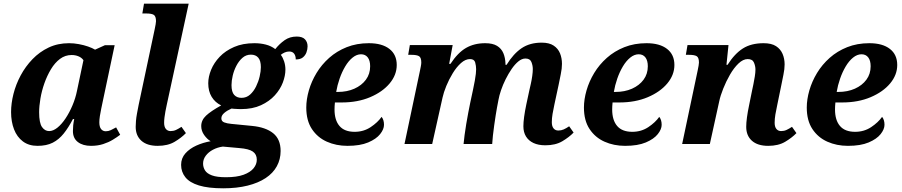

<svg xmlns="http://www.w3.org/2000/svg" viewBox="-20 -780 4885 1040"><path d="M183 10Q136 10 104 -14Q72 -38 56 -79.5Q40 -121 40 -173Q40 -220 53 -271.5Q66 -323 92 -371.5Q118 -420 156 -459.5Q194 -499 243.5 -522.5Q293 -546 354 -546Q380 -546 407 -541Q434 -536 457 -528Q480 -520 495 -511L548 -535H601L535 -223Q533 -212 528.5 -192Q524 -172 521 -151.5Q518 -131 518 -118Q518 -93 527.5 -81Q537 -69 553 -69Q567 -69 580 -75Q593 -81 609 -90L631 -50Q614 -37 591 -23Q568 -9 538.5 0.5Q509 10 473 10Q429 10 402 -10.5Q375 -31 375 -70Q375 -86 376.5 -101Q378 -116 382 -135H375Q351 -89 325 -56.5Q299 -24 265.5 -7Q232 10 183 10ZM246 -70Q268 -70 291 -88.5Q314 -107 335 -138.5Q356 -170 372.5 -209Q389 -248 397 -288L432 -454Q422 -468 405 -475Q388 -482 368 -482Q333 -482 305 -461Q277 -440 256 -405Q235 -370 220.5 -329Q206 -288 199 -246.5Q192 -205 192 -172Q192 -114 207.5 -92Q223 -70 246 -70Z M834 10Q777 10 746 -17.5Q715 -45 715 -93Q715 -107 716.5 -125Q718 -143 722 -165Q726 -187 731 -212L818 -622Q821 -635 823 -648Q825 -661 825 -665Q825 -692 813 -699.5Q801 -707 772 -707H751L760 -760H1002L883 -211Q879 -193 876 -176.5Q873 -160 871 -144.5Q869 -129 869 -115Q869 -93 878.5 -81.5Q888 -70 904 -70Q920 -70 933 -76Q946 -82 963 -93L987 -59Q963 -34 926 -12Q889 10 834 10Z M1189 240Q1108 240 1057.5 224.5Q1007 209 984 180Q961 151 961 113Q961 77 984 51Q1007 25 1043.5 8.5Q1080 -8 1121 -15Q1102 -26 1086 -48.5Q1070 -71 1070 -97Q1070 -129 1096 -153.5Q1122 -178 1178 -209Q1145 -225 1126.5 -255.5Q1108 -286 1108 -329Q1108 -364 1123.5 -402Q1139 -440 1170 -472.5Q1201 -505 1248 -525.5Q1295 -546 1358 -546Q1391 -546 1420 -538.5Q1449 -531 1471 -514Q1494 -543 1522 -562.5Q1550 -582 1587 -582Q1618 -582 1632 -567Q1646 -552 1646 -529Q1646 -513 1640 -496.5Q1634 -480 1620.5 -469Q1607 -458 1582 -458Q1582 -478 1573 -489.5Q1564 -501 1547 -501Q1534 -501 1522.5 -496Q1511 -491 1501 -483Q1512 -469 1519 -447.5Q1526 -426 1526 -403Q1526 -370 1512 -333Q1498 -296 1468.5 -263.5Q1439 -231 1393.5 -210Q1348 -189 1285 -189Q1279 -189 1269 -189.5Q1259 -190 1249.5 -190.5Q1240 -191 1234 -192Q1211 -182 1195 -168.5Q1179 -155 1179 -139Q1179 -123 1194.5 -117Q1210 -111 1233 -109L1345 -98Q1419 -91 1459.5 -58.5Q1500 -26 1500 38Q1500 83 1479.5 120.5Q1459 158 1419 184.5Q1379 211 1321 225.5Q1263 240 1189 240ZM1204 180Q1263 180 1299.5 166.5Q1336 153 1353.5 131.5Q1371 110 1371 85Q1371 56 1349.5 41Q1328 26 1276 22L1187 14Q1158 18 1133.5 31Q1109 44 1094.5 63.5Q1080 83 1080 106Q1080 126 1090.5 143Q1101 160 1128 170Q1155 180 1204 180ZM1288 -250Q1315 -250 1334.5 -267.5Q1354 -285 1367 -311.5Q1380 -338 1386.5 -366Q1393 -394 1393 -416Q1393 -451 1379 -467.5Q1365 -484 1339 -484Q1313 -484 1293.5 -467Q1274 -450 1260.5 -424Q1247 -398 1240.5 -370Q1234 -342 1234 -319Q1234 -282 1248.5 -266Q1263 -250 1288 -250Z M1861.9 10Q1801 10 1750.5 -12.5Q1700 -35 1669.5 -81Q1639 -127 1639 -197.3Q1639 -241.5 1653 -290.3Q1667 -339 1694.5 -384.5Q1722 -430 1763 -466.5Q1804 -503 1858 -524.5Q1912 -546 1977.9 -546Q2049.5 -546 2089.2 -515.1Q2129 -484.3 2129 -428.1Q2129 -374 2090.5 -328Q2052 -282 1984.7 -253.5Q1917.3 -225 1831 -225H1794.1Q1793.1 -214.7 1792.5 -204.8Q1792 -195 1792 -187Q1792 -129 1819 -97.5Q1846 -66 1900.9 -66Q1949.7 -66 1987.9 -91.5Q2026 -117 2047 -147Q2060 -131 2060 -104Q2060 -80 2039 -53.5Q2018 -27 1974.4 -8.5Q1930.7 10 1861.9 10ZM1809.6 -282Q1860 -282 1899.5 -299.6Q1939 -317.2 1962 -348.3Q1985 -379.5 1985 -421Q1985 -452 1972 -469Q1959 -486 1935.5 -486Q1912 -486 1889.8 -468Q1867.6 -450 1849.8 -420Q1832 -390 1819.5 -354Q1807 -318 1801 -282Z M2934 7Q2896 7 2869.5 -5.5Q2843 -18 2829 -41Q2815 -64 2815 -96Q2815 -117 2819 -147Q2823 -177 2831 -215L2848 -294Q2851 -307 2855.5 -327Q2860 -347 2863 -368.5Q2866 -390 2866 -406Q2866 -425 2858.5 -444Q2851 -463 2826 -463Q2807 -463 2788 -447.5Q2769 -432 2751.5 -406.5Q2734 -381 2719 -351Q2704 -321 2694 -291.5Q2684 -262 2680 -239L2672 -197Q2669 -181 2665 -155.5Q2661 -130 2657 -101.5Q2653 -73 2650 -46Q2647 -19 2646 0H2491Q2493 -20 2496.5 -48.5Q2500 -77 2505.5 -108.5Q2511 -140 2516.5 -170Q2522 -200 2527 -223L2542 -293Q2548 -322 2552 -343.5Q2556 -365 2557.5 -380.5Q2559 -396 2559 -405Q2559 -423 2554 -441.5Q2549 -460 2526 -460Q2501 -460 2477 -438.5Q2453 -417 2432.5 -383.5Q2412 -350 2397.5 -314.5Q2383 -279 2377 -251L2321 0H2171L2255 -398Q2257 -407 2259.5 -420.5Q2262 -434 2262 -441Q2262 -468 2250 -475.5Q2238 -483 2209 -483H2191L2200 -536H2432L2413 -434H2420Q2460 -495 2504.5 -520.5Q2549 -546 2608 -546Q2649 -546 2672.5 -531.5Q2696 -517 2706.5 -492Q2717 -467 2718 -435Q2718 -434 2718 -432.5Q2718 -431 2718 -429H2724Q2761 -489 2805.5 -519Q2850 -549 2914 -549Q2955 -549 2979 -533Q3003 -517 3013.5 -491Q3024 -465 3024 -434Q3024 -409 3017.5 -378Q3011 -347 3006 -321L2983 -214Q2977 -187 2973 -163Q2969 -139 2969 -118Q2969 -96 2978.5 -84.5Q2988 -73 3004 -73Q3020 -73 3033.5 -79Q3047 -85 3063 -96L3087 -62Q3063 -37 3026 -15Q2989 7 2934 7Z M3365.9 10Q3305 10 3254.5 -12.5Q3204 -35 3173.5 -81Q3143 -127 3143 -197.3Q3143 -241.5 3157 -290.3Q3171 -339 3198.5 -384.5Q3226 -430 3267 -466.5Q3308 -503 3362 -524.5Q3416 -546 3481.9 -546Q3553.5 -546 3593.2 -515.1Q3633 -484.3 3633 -428.1Q3633 -374 3594.5 -328Q3556 -282 3488.7 -253.5Q3421.3 -225 3335 -225H3298.1Q3297.1 -214.7 3296.5 -204.8Q3296 -195 3296 -187Q3296 -129 3323 -97.5Q3350 -66 3404.9 -66Q3453.7 -66 3491.9 -91.5Q3530 -117 3551 -147Q3564 -131 3564 -104Q3564 -80 3543 -53.5Q3522 -27 3478.4 -8.5Q3434.7 10 3365.9 10ZM3313.6 -282Q3364 -282 3403.5 -299.6Q3443 -317.2 3466 -348.3Q3489 -379.5 3489 -421Q3489 -452 3476 -469Q3463 -486 3439.5 -486Q3416 -486 3393.8 -468Q3371.6 -450 3353.8 -420Q3336 -390 3323.5 -354Q3311 -318 3305 -282Z M4141 10Q4084 10 4053 -17.5Q4022 -45 4022 -93Q4022 -114 4026 -144Q4030 -174 4038 -212L4054 -291Q4057 -304 4061 -324Q4065 -344 4068.5 -365.5Q4072 -387 4072 -403Q4072 -422 4064 -441Q4056 -460 4030 -460Q4005 -460 3980 -436Q3955 -412 3934 -375.5Q3913 -339 3897.5 -300Q3882 -261 3876 -232L3825 0H3675L3759 -398Q3762 -411 3764 -424Q3766 -437 3766 -441Q3766 -468 3754 -475.5Q3742 -483 3713 -483H3695L3704 -536H3926L3915 -429H3921Q3959 -489 4004 -517.5Q4049 -546 4116 -546Q4159 -546 4183.5 -530Q4208 -514 4219 -488Q4230 -462 4230 -431Q4230 -406 4223.5 -375Q4217 -344 4212 -318L4190 -211Q4184 -184 4180 -160Q4176 -136 4176 -115Q4176 -93 4185.5 -81.5Q4195 -70 4211 -70Q4227 -70 4240 -76Q4253 -82 4270 -93L4294 -59Q4270 -34 4233 -12Q4196 10 4141 10Z M4572.9 10Q4512 10 4461.5 -12.5Q4411 -35 4380.5 -81Q4350 -127 4350 -197.3Q4350 -241.5 4364 -290.3Q4378 -339 4405.5 -384.5Q4433 -430 4474 -466.5Q4515 -503 4569 -524.5Q4623 -546 4688.9 -546Q4760.5 -546 4800.2 -515.1Q4840 -484.3 4840 -428.1Q4840 -374 4801.5 -328Q4763 -282 4695.7 -253.5Q4628.3 -225 4542 -225H4505.1Q4504.1 -214.7 4503.5 -204.8Q4503 -195 4503 -187Q4503 -129 4530 -97.5Q4557 -66 4611.9 -66Q4660.7 -66 4698.9 -91.5Q4737 -117 4758 -147Q4771 -131 4771 -104Q4771 -80 4750 -53.5Q4729 -27 4685.4 -8.5Q4641.7 10 4572.9 10ZM4520.6 -282Q4571 -282 4610.5 -299.6Q4650 -317.2 4673 -348.3Q4696 -379.5 4696 -421Q4696 -452 4683 -469Q4670 -486 4646.5 -486Q4623 -486 4600.8 -468Q4578.6 -450 4560.8 -420Q4543 -390 4530.5 -354Q4518 -318 4512 -282Z"/></svg>

Font: Noto Serif
Style: Italic
Weight: 400
Italic angle: -12°
Designer: Monotype Design Team
Foundry: Monotype Imaging Inc.
Version: Version 2.013